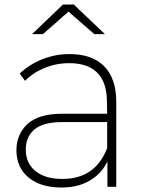

<svg xmlns="http://www.w3.org/2000/svg" viewBox="-20 -821 629 844"><path d="M121.1 -671.1 256.7 -801.1H304.4L441.1 -671.1H394.4L281.1 -770L168.9 -671.1ZM491.1 -372.2V0H452.2V-111.1Q425.6 -56.7 373.9 -26.7Q322.2 3.3 251.1 3.3Q157.8 3.3 105 -41.1Q52.2 -85.6 52.2 -160Q52.2 -231.1 101.1 -276.1Q150 -321.1 254.4 -321.1H451.1L450 -374.4Q450 -457.8 408.3 -500.6Q366.7 -543.3 284.4 -543.3Q226.7 -543.3 175.6 -522.2Q124.4 -501.1 90 -465.6L66.7 -497.8Q108.9 -537.8 166.1 -560.6Q223.3 -583.3 285.6 -583.3Q385.6 -583.3 438.3 -529.4Q491.1 -475.6 491.1 -372.2ZM451.1 -170V-284.4H254.4Q170 -284.4 131.7 -252.2Q93.3 -220 93.3 -163.3Q93.3 -103.3 136.1 -68.9Q178.9 -34.4 254.4 -34.4Q398.9 -34.4 451.1 -170Z"/></svg>

Font: Paperlogy 2 ExtraLight
Style: Regular
Weight: 250
Designer: redesigned by Lee Juim, glyphs from Gmarket Sans & Montserrat
Foundry: PT&
Version: Version 1.001